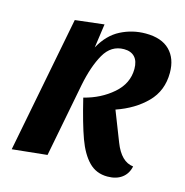

<svg xmlns="http://www.w3.org/2000/svg" viewBox="-87 -611 686 713"><g transform="rotate(15 256.0 -255.0)"><path d="M388 -530Q449 -530 480.5 -498.5Q512 -467 512 -412Q512 -343 467 -297.5Q422 -252 352 -228L397 -113Q423 -46 470 -41Q464 -12 442.5 4Q421 20 387 20Q344 20 315.5 -9Q287 -38 267.5 -91.5Q248 -145 225 -240Q289 -256 335 -296Q381 -336 381 -392Q381 -422 366.5 -437.5Q352 -453 325 -453Q276 -453 249 -406Q222 -359 207 -284L152 0L18 14L120 -510L231 -523L218 -431Q247 -484 292 -507Q337 -530 388 -530Z"/></g></svg>

Font: Sansita Medium Italic
Style: Regular
Weight: 500
Italic angle: -11°
Designer: Pablo Cosgaya
Foundry: Omnibus-Type
Version: Version 1.006